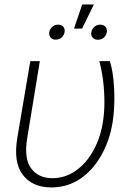

<svg xmlns="http://www.w3.org/2000/svg" viewBox="-20 -815 581 845"><path d="M113.3 -545.9H155.3L99.6 -206.1Q85 -116.2 117.4 -73.5Q149.9 -30.8 210.4 -30.8Q265.6 -30.8 311.8 -62.5Q357.9 -94.2 389.4 -149.7Q420.9 -205.1 432.6 -275.4Q439.5 -317.9 439.5 -366Q439.5 -414.1 433.6 -460.9Q427.7 -507.8 417 -545.9H463.4Q473.6 -515.1 478.8 -468.3Q483.9 -421.4 483.2 -370.1Q482.4 -318.8 475.1 -273.9Q461.9 -195.3 425.5 -130.9Q389.2 -66.4 333.3 -28.3Q277.3 9.8 205.1 9.8Q123 9.8 80.6 -45.2Q38.1 -100.1 56.2 -208ZM305.7 -689 341.8 -795.4H393.1L341.3 -689ZM381.8 -673.3Q384.3 -687 395 -696.8Q405.8 -706.5 420.9 -706.5Q437 -706.5 444.6 -696.8Q452.1 -687 450.2 -673.3Q447.8 -659.2 437 -649.7Q426.3 -640.1 410.6 -640.1Q395.5 -640.1 387.5 -649.7Q379.4 -659.2 381.8 -673.3ZM196.8 -673.8Q199.2 -687 210 -696.8Q220.7 -706.5 235.8 -706.5Q251.5 -706.5 259 -696.8Q266.6 -687 264.2 -673.8Q262.2 -660.2 251.5 -650.4Q240.7 -640.6 225.1 -640.6Q209.5 -640.6 202.1 -650.4Q194.8 -660.2 196.8 -673.8Z"/></svg>

Font: Inter Display Extra Light
Style: Italic
Weight: 200
Italic angle: -9.39999°
Designer: Rasmus Andersson
Foundry: rsms
Version: Version 4.000;git-4fc901f